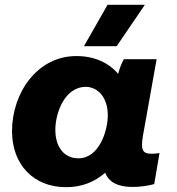

<svg xmlns="http://www.w3.org/2000/svg" viewBox="-20 -766 737 798"><path d="M531 11C563 11 596 6 621 -1L643 -130C633 -128 622 -127 610 -127C570 -127 565 -146 574 -201L631 -520H495C486 -505 477 -482 471 -459C432 -505 373 -533 297 -533C135 -533 30 -380 30 -221C30 -82 119 12 255 12C321 12 375 -11 417 -48C433 -9 469 11 531 11ZM337 -405C382 -405 428 -366 428 -287C428 -222 392 -108 306 -108C246 -108 210 -155 210 -227C210 -295 248 -405 337 -405ZM465 -574 582 -746H427L329 -574Z"/></svg>

Font: Fixel Display 20240404 ExBold
Style: Italic
Weight: 800
Italic angle: -10°
Designer: AlfaBravo + MacPaw
Foundry: Kyrylo Tkachov, Marchela Mozhyna, Serhii Makarenko, Maria Weinstein, Zakhar Kryvoshyya
Version: Version 1.211;Glyphs 3.2 (3225)